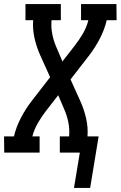

<svg xmlns="http://www.w3.org/2000/svg" viewBox="-44 -755 597 950"><path d="M322 175 351 0H252V-80H298Q301 -116 294 -150.5Q287 -185 273 -216L244 -284L185 -208Q162 -179 143.5 -146.5Q125 -114 116 -80H152V0H-23L-24 -80H25Q36 -127 59.5 -172Q83 -217 114 -257L204 -373L153 -486Q136 -525 126.5 -567.5Q117 -610 120 -655H82V-735H257V-655H211Q208 -619 215 -584.5Q222 -550 236 -519L265 -451L324 -527Q347 -556 366 -588.5Q385 -621 393 -655H357V-735H532L533 -655H484Q473 -608 449.5 -563Q426 -518 395 -478L305 -362L356 -249Q373 -210 382.5 -167.5Q392 -125 389 -80H444L402 175Z"/></svg>

Font: Iosevka Curly Slab Medium
Style: Italic
Weight: 500
Italic angle: -9°
Monospace: yes
Designer: Belleve Invis
Foundry: Belleve Invis
Version: Version 22.1.2; ttfautohint (v1.8.4)